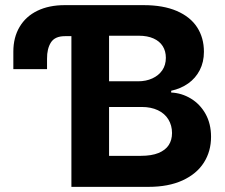

<svg xmlns="http://www.w3.org/2000/svg" viewBox="-20 -727 874 747"><path d="M163 -498.6V-458H31.9V-526.3Q31.9 -581.3 56.2 -622.3Q80.4 -663.3 125.6 -685.2Q170.7 -707 231.8 -707H334.1V-586.3H232.7Q193.5 -586.3 178 -561.7Q162.6 -537 163 -498.6ZM257.8 -707H539Q615.2 -707 667.9 -684.3Q720.6 -661.5 747 -620.7Q773.4 -579.9 773.4 -525.6Q773.4 -485.4 757.1 -454Q740.9 -422.6 712.3 -402.4Q683.6 -382.1 646 -373.9V-367Q686.8 -365.1 722.5 -343.6Q758.2 -322.1 779.7 -283.9Q801.1 -245.6 801.1 -194.7Q801.1 -138.3 773.2 -94.4Q745.3 -50.5 690.4 -25.2Q635.5 0 557.8 0H257.8ZM649.3 -209.5Q649.3 -239 635.1 -262.3Q620.9 -285.6 594.2 -298.2Q567.5 -310.8 531.8 -310.8H404.3V-120.7H528Q569.6 -120.7 596.6 -131.7Q623.6 -142.8 636.4 -162.5Q649.3 -182.2 649.3 -209.5ZM625.3 -502Q625.3 -528.1 613.1 -547.5Q600.8 -566.9 577.2 -577.4Q553.5 -588 520.2 -588H404.3V-410.7H517.3Q548.2 -410.7 572.8 -422Q597.4 -433.3 611.4 -453.7Q625.3 -474.1 625.3 -502Z"/></svg>

Font: Pretendard Std Variable
Style: Regular
Weight: 400
Designer: Base glyphs from Inter by Rasmus Andersson; Hangeul glyphs from Noto Sans CJK(Source Han Sans) by Jang Soo-young and Kan
Foundry: Kil Hyung-jin
Version: Version 1.309;Glyphs 3.2 (3225)